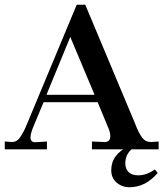

<svg xmlns="http://www.w3.org/2000/svg" viewBox="-40 -627 686 806"><path d="M-20 0V-33L7 -31H11Q31 -31 44 -50Q60 -73 74 -108L282 -607H318L528 -106Q541 -71 557 -49Q570 -31 592 -31H597L626 -33V0H346V-33L393 -31Q423 -28 423 -55Q423 -73 413 -94L370 -198H143L102 -100Q88 -67 88 -50Q88 -29 110 -30L157 -33V0ZM504 159Q472 159 449.5 139.5Q427 120 427 87Q427 21 502 -14H533Q486 10 486 59Q486 82 500 95.5Q514 109 540 109Q576 109 610 84L622 99Q571 159 504 159ZM155 -229H357L255 -472Z"/></svg>

Font: UnnaMedium
Style: Regular
Weight: 500
Designer: Jorge de Buen Unna
Foundry: Omnibus-Type
Version: Version 2.008;hotconv 1.0.109;makeotfexe 2.5.65596